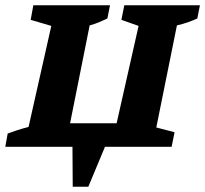

<svg xmlns="http://www.w3.org/2000/svg" viewBox="-36 -555 776 726"><path d="M-16 0 -7 -50Q15 -58 30 -63Q45 -68 72 -75L158 -457L80 -480L90 -535H380L370 -485Q355 -478 338.5 -471Q322 -464 303 -459L229 -89H405L488 -457L423 -480L434 -535H720L710 -485Q692 -477 673.5 -470.5Q655 -464 633 -459L555 -73L624 -55L613 0H361L298 151H239L238 0Z"/></svg>

Font: Piazzolla SC
Style: Bold Italic
Weight: 700
Italic angle: -11.3°
Designer: Juan Pablo del Peral
Foundry: Huerta Tipografica
Version: Version 1.330